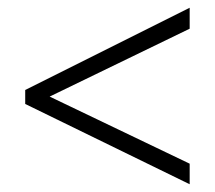

<svg xmlns="http://www.w3.org/2000/svg" viewBox="-20 -670 554 495"><path d="M469 -195 45 -402V-438L469 -650V-596L108 -421L469 -248Z"/></svg>

Font: Noto Sans Malayalam UI SemiCondensed Light
Style: Regular
Weight: 300
Width: 4
Designer: Jelle Bosma - Monotype Design Team
Foundry: Monotype Imaging Inc.
Version: Version 2.104; ttfautohint (v1.8.4.7-5d5b)